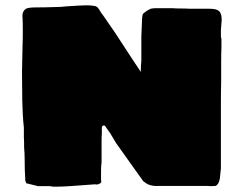

<svg xmlns="http://www.w3.org/2000/svg" viewBox="-20 -701 913 724"><path d="M169 1H149H133H124L79 -10L76 -18Q75 -18 75 -29Q73 -59 73 -98Q73 -126 71 -143Q71 -171 70 -185V-220Q65 -266 64 -321Q63 -376 63 -428L65 -530Q66 -547 66 -582Q66 -617 65 -634Q62 -657 78 -668Q88 -673 113 -673Q150 -673 208 -675L230 -677Q290 -681 305 -681Q319 -681 325 -680Q339 -679 344 -676Q349 -673 353.5 -666Q358 -659 360 -655Q372 -639 384 -621Q402 -594 413 -579L479 -478L511 -430Q511 -456 513 -471V-564L516 -635Q517 -643 518 -646Q519 -649 521 -650.5Q523 -652 524 -653Q536 -663 548 -668Q558 -670 564 -670H621H633Q641 -669 661 -669Q683 -669 696 -668H730H758H770Q796 -668 805 -660Q816 -652 816 -625L815 -615L814 -599Q813 -593 813 -583V-571V-563L815 -553V-521Q814 -504 814 -463V-389Q813 -363 813 -316V-258V-224V-66L809 -28Q805 -5 793 0L776 1L759 0H714H655H594H579Q559 2 540 -5Q531 -9 520 -18L418 -161Q418 -162 396 -198Q388 -210 381 -219Q379 -223 376.5 -225.5Q374 -228 373 -228Q364 -228 364 -220V-198Q363 -188 363 -165V-126V-88Q361 -76 361 -58V-38V-23L362 -18Q362 -10 354 -8Q349 -4 338 -6Q304 -4 284 -2Q272 -1 242 1Q212 3 186 3Q176 3 169 1Z"/></svg>

Font: Sigmar One
Style: Regular
Weight: 400
Designer: Vernon Adams
Foundry: Vernon Adams
Version: Version 2.000